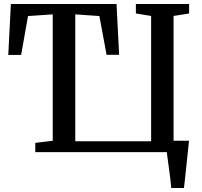

<svg xmlns="http://www.w3.org/2000/svg" viewBox="-20 -763 1014 963"><path d="M839 180Q837.5 160 834.5 136Q831.5 112 828.2 87.2Q825 62.5 821.8 40Q818.5 17.5 816.5 0H157V-46.5L244.5 -57V-691L120.5 -682.5L86 -487.5H21.5L34.5 -743H564.5L577.5 -488H514.5L478.5 -682.5L357.5 -691V-54.5H738V-683L661.5 -695.5V-743H928.5V-695.5L850.5 -683V-57H928Q926 -37.5 923.5 -13.5Q921 10.5 918.2 36.5Q915.5 62.5 912.8 88.2Q910 114 907.5 137.5Q905 161 902.5 180Z"/></svg>

Font: Merriweather 36pt Medium
Style: Regular
Weight: 500
Version: Version 2.100